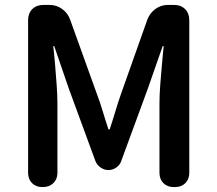

<svg xmlns="http://www.w3.org/2000/svg" viewBox="-20 -759 882 779"><path d="M152 0Q126 0 110 -16Q94 -32 94 -58V-677Q94 -705 111 -722Q128 -739 156 -739H181Q209 -739 231.5 -723Q254 -707 264 -681L373 -378Q386 -344 397 -307Q408 -270 420 -234H425Q437 -270 448 -307Q459 -344 471 -378L578 -680Q588 -706 610.5 -722.5Q633 -739 661 -739H687Q714 -739 731 -722Q748 -705 748 -677V-58Q748 -32 732 -16Q716 0 690 0H685Q659 0 643 -16Q627 -32 627 -58V-337Q627 -371 630 -413Q633 -455 637 -496.5Q641 -538 644 -572H640L580 -400L472 -106Q467 -90 452 -79.5Q437 -69 420 -69Q403 -69 388 -79.5Q373 -90 367 -106L259 -400L200 -572H196Q200 -538 203.5 -496.5Q207 -455 210 -413Q213 -371 213 -337V-58Q213 -32 196.5 -16Q180 0 154 0Z"/></svg>

Font: Chiron GoRound TC SB
Style: Regular
Weight: 500
Designer: Ryoko NISHIZUKA 西塚涼子 (kana, bopomofo & ideographs); Paul D. Hunt (Latin, Greek & Cyrillic); Sandoll Communications 산돌커뮤니
Foundry: Adobe
Version: Version 1.000;hotconv 1.1.1;makeotfexe 2.6.0